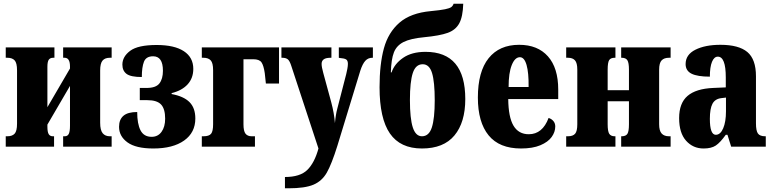

<svg xmlns="http://www.w3.org/2000/svg" viewBox="-20 -792 4177 1037"><path d="M11 -56H20Q46 -56 59 -70Q72 -84 72 -124V-412Q72 -452 59 -466Q46 -480 20 -480H11V-536H274V-480H267Q251 -480 243.5 -469.5Q236 -459 236 -431V-213L358 -422V-433Q358 -480 329 -480H321V-536H583V-480H573Q547 -480 534 -465Q521 -450 521 -411V-129Q521 -89 534.5 -72.5Q548 -56 573 -56H583V0H321V-56H330Q345 -56 351.5 -69Q358 -82 358 -113V-328L236 -119V-108Q236 -79 243 -67.5Q250 -56 265 -56H272V0H11Z M623 -107Q623 -146 646.5 -166.5Q670 -187 721 -187Q721 -123 739 -88Q757 -53 799 -53Q833 -53 852.5 -80Q872 -107 872 -151Q872 -204 850 -227.5Q828 -251 776 -251H735V-317H772Q822 -317 841 -341.5Q860 -366 860 -410Q860 -488 807 -488Q769 -488 757.5 -458.5Q746 -429 746 -376Q686 -376 663.5 -393Q641 -410 641 -443Q641 -486 683 -517.5Q725 -549 826 -549Q922 -549 973 -515.5Q1024 -482 1024 -420Q1024 -370 993.5 -336.5Q963 -303 907 -289V-284Q972 -272 1003.5 -240.5Q1035 -209 1035 -152Q1035 -76 974.5 -33Q914 10 808 10Q714 10 668.5 -23Q623 -56 623 -107Z M1070 -56H1079Q1109 -56 1120 -69.5Q1131 -83 1131 -121V-413Q1131 -452 1118 -466Q1105 -480 1079 -480H1070V-536H1487V-341H1416L1410 -397Q1404 -438 1392.5 -455Q1381 -472 1348 -472H1295V-121Q1295 -84 1306 -70Q1317 -56 1339 -56H1357V0H1070Z M1519 164Q1601 164 1640 125.5Q1679 87 1700 10L1554 -434Q1545 -463 1534.5 -471.5Q1524 -480 1505 -480H1500V-536H1770V-480H1766Q1740 -480 1728.5 -471.5Q1717 -463 1717 -447Q1717 -430 1726 -398L1769 -240Q1785 -180 1789 -127Q1793 -173 1802 -206L1850 -392Q1853 -404 1856 -420Q1859 -436 1859 -447Q1859 -465 1849.5 -471Q1840 -477 1814 -479L1810 -480V-536H1994V-480H1991Q1968 -480 1953 -463.5Q1938 -447 1926 -410L1802 -4Q1771 95 1745 140.5Q1719 186 1673 205.5Q1627 225 1538 225H1519Z M2030 -321Q2030 -445 2053.5 -531Q2077 -617 2137.5 -669.5Q2198 -722 2307 -732Q2359 -737 2383.5 -742Q2408 -747 2417 -753.5Q2426 -760 2430 -772H2482Q2480 -702 2460.5 -666Q2441 -630 2398 -614.5Q2355 -599 2271 -591Q2197 -584 2159.5 -565Q2122 -546 2107.5 -509Q2093 -472 2091 -401H2095Q2110 -447 2157 -479.5Q2204 -512 2278 -512Q2493 -512 2493 -257Q2493 -131 2434.5 -60.5Q2376 10 2259 10Q2142 10 2086 -71Q2030 -152 2030 -321ZM2328 -250Q2328 -350 2313.5 -397.5Q2299 -445 2263 -445Q2225 -445 2209.5 -397.5Q2194 -350 2194 -252Q2194 -152 2209.5 -104Q2225 -56 2259 -56Q2297 -56 2312.5 -104Q2328 -152 2328 -250Z M2561 -265Q2561 -405 2619 -477.5Q2677 -550 2784 -550Q2884 -550 2939.5 -487.5Q2995 -425 2995 -308V-257H2725Q2726 -159 2753.5 -113Q2781 -67 2836 -67Q2910 -67 2943 -155Q2959 -150 2969 -138Q2979 -126 2979 -109Q2979 -79 2959.5 -52Q2940 -25 2898.5 -7.5Q2857 10 2794 10Q2677 10 2619 -61Q2561 -132 2561 -265ZM2835 -322Q2836 -399 2824 -441Q2812 -483 2788 -483Q2761 -483 2744 -440.5Q2727 -398 2727 -322Z M3038 -56H3048Q3074 -56 3086 -69.5Q3098 -83 3098 -121V-416Q3098 -452 3085.5 -466Q3073 -480 3048 -480H3038V-536H3304V-480H3300Q3278 -480 3270 -467Q3262 -454 3262 -415V-305H3377V-416Q3377 -453 3368.5 -466.5Q3360 -480 3338 -480H3335V-536H3602V-480H3593Q3567 -480 3553.5 -466Q3540 -452 3540 -415V-121Q3540 -86 3553.5 -71Q3567 -56 3593 -56H3602V0H3335V-56H3338Q3360 -56 3368.5 -69Q3377 -82 3377 -121V-245H3262V-121Q3262 -83 3270.5 -69.5Q3279 -56 3300 -56H3304V0H3038Z M3648 -154Q3648 -235 3693.5 -274Q3739 -313 3832 -317L3900 -320V-374Q3900 -486 3857 -486Q3837 -486 3825.5 -458Q3814 -430 3814 -378Q3747 -378 3715 -394Q3683 -410 3683 -446Q3683 -497 3736 -523.5Q3789 -550 3871 -550Q3970 -550 4016.5 -511Q4063 -472 4063 -380V-126Q4063 -86 4073.5 -71Q4084 -56 4113 -56H4116V0H3929L3909 -64H3900Q3870 -22 3846 -6Q3822 10 3780 10Q3723 10 3685.5 -32Q3648 -74 3648 -154ZM3901 -191V-265L3876 -262Q3842 -258 3828 -231.5Q3814 -205 3814 -150Q3814 -64 3846 -64Q3871 -64 3886 -99Q3901 -134 3901 -191Z"/></svg>

Font: Noto Serif CondBlack
Style: Regular
Weight: 900
Width: 3
Designer: Monotype Design Team
Foundry: Monotype Imaging Inc.
Version: Version 1.001